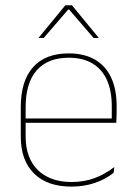

<svg xmlns="http://www.w3.org/2000/svg" viewBox="-20 -700 515 730"><path d="M251.5 9.5Q160 9.5 109.5 -40.2Q59 -90 59 -180.5V-292.5Q59 -392.5 105.8 -444.8Q152.5 -497 241.5 -497Q300 -497 340.8 -473.5Q381.5 -450 402.5 -405.2Q423.5 -360.5 423.5 -296.5V-279.5Q423.5 -268.5 423.2 -257.5Q423 -246.5 422 -233H405Q405 -250.5 405 -266.5Q405 -282.5 405 -296Q405 -355.5 386.2 -396.5Q367.5 -437.5 331 -459Q294.5 -480.5 241.5 -480.5Q161.5 -480.5 119.5 -432.5Q77.5 -384.5 77.5 -292.5V-243.5V-239.5V-181Q77.5 -140 89.2 -108Q101 -76 123.5 -53.8Q146 -31.5 178.5 -19.8Q211 -8 252 -8Q299.5 -8 339.5 -22.8Q379.5 -37.5 414.5 -65L412 -43Q382.5 -19 341.5 -4.8Q300.5 9.5 251.5 9.5ZM415.5 -233H67.5V-249.5H415.5ZM126.5 -556 228.5 -680H253.5L355.5 -556V-555.5H336L242.5 -664H239.5L146 -555.5H126.5Z"/></svg>

Font: Anek Kannada Thin
Style: Regular
Weight: 250
Version: Version 1.003